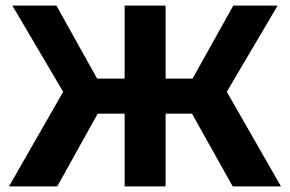

<svg xmlns="http://www.w3.org/2000/svg" viewBox="-20 -664 1032 684"><path d="M664 -259H570V0H424V-259H328L184 0H12L205 -337L24 -644H181L326 -384H424V-644H570V-384H666L811 -644H969L788 -337L981 0H809Z"/></svg>

Font: Montserrat Ace
Style: Bold
Weight: 700
Designer: Julieta Ulanovsky
Foundry: Julieta Ulanovsky
Version: Version 1